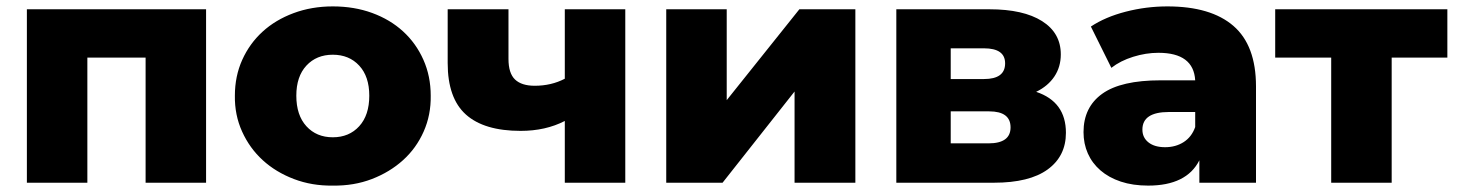

<svg xmlns="http://www.w3.org/2000/svg" viewBox="-20 -571 4553 600"><path d="M624 -542V0H435V-391H253V0H64V-542Z M714 -272Q714 -333 737 -384Q760 -435 800.5 -472Q841 -509 897.5 -530Q954 -551 1020 -551Q1087 -551 1143 -530.5Q1199 -510 1239.5 -473Q1280 -436 1303 -384.5Q1326 -333 1326 -272Q1327 -212 1304 -160Q1281 -108 1239.5 -70.5Q1198 -33 1142 -11.5Q1086 10 1020 9Q955 10 898.5 -11.5Q842 -33 801 -70.5Q760 -108 736.5 -160Q713 -212 714 -272ZM1134 -272Q1134 -332 1102.5 -366Q1071 -400 1020 -400Q969 -400 937.5 -366Q906 -332 906 -272Q906 -211 937.5 -176.5Q969 -142 1020 -142Q1071 -142 1102.5 -176.5Q1134 -211 1134 -272Z M1934 -542V0H1745V-193Q1685 -162 1607 -162Q1493 -162 1436 -213Q1379 -264 1379 -374V-542H1569V-387Q1569 -342 1589.5 -322.5Q1610 -303 1651 -303Q1703 -303 1745 -325V-542Z M2062 -542H2251V-258L2478 -542H2653V0H2463V-285L2238 0H2062Z M3311 -156Q3311 -83 3254 -41.5Q3197 0 3086 0H2781V-542H3072Q3178 -542 3236.5 -505Q3295 -468 3295 -401Q3295 -362 3275 -332Q3255 -302 3218 -284Q3311 -253 3311 -156ZM2951 -324H3055Q3121 -324 3121 -373Q3121 -420 3055 -420H2951ZM3138 -173Q3138 -223 3071 -223H2951V-123H3069Q3138 -123 3138 -173Z M3905 -301V0H3728V-70Q3688 9 3568 9Q3520 9 3482.5 -3.5Q3445 -16 3419 -38.5Q3393 -61 3379.5 -91.5Q3366 -122 3366 -158Q3366 -236 3424.5 -278Q3483 -320 3607 -320H3715Q3710 -406 3600 -406Q3561 -406 3521 -393.5Q3481 -381 3453 -359L3389 -488Q3434 -518 3498 -534.5Q3562 -551 3628 -551Q3764 -551 3834.5 -490Q3905 -429 3905 -301ZM3715 -174V-221H3633Q3550 -221 3550 -166Q3550 -141 3569 -126Q3588 -111 3621 -111Q3654 -111 3679 -127Q3704 -143 3715 -174Z M4503 -391H4329V0H4140V-391H3965V-542H4503Z"/></svg>

Font: CMG Sans ExtraBold
Style: Regular
Weight: 800
Designer: Julieta Ulanovsky
Foundry: Julieta Ulanovsky
Version: Version 7.200